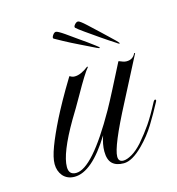

<svg xmlns="http://www.w3.org/2000/svg" viewBox="-82 -562 590 640"><g transform="rotate(-15 213.5 -242.5)"><path d="M359 -385Q358 -382 349 -389Q327 -403 301 -421Q275 -439 254.5 -453.5Q234 -468 229 -473Q225 -477 231.5 -484.5Q238 -492 244 -491Q250 -490 270 -471.5Q290 -453 307 -437Q314 -430 326.5 -418.5Q339 -407 349 -397Q359 -387 359 -385ZM291 -388Q291 -385 281 -390Q257 -402 229 -415.5Q201 -429 179 -441Q157 -453 150 -457Q146 -460 151.5 -468.5Q157 -477 163 -477Q169 -477 191.5 -461.5Q214 -446 233 -432Q241 -427 254.5 -417Q268 -407 279.5 -398.5Q291 -390 291 -388ZM99 6Q74 6 59 -11Q45 -28 45 -52Q45 -74 58.5 -110Q72 -146 97 -196Q108 -218 125.5 -249.5Q143 -281 168 -322H170Q177 -317 186 -317Q207 -317 234 -338L236 -336Q221 -319 184 -253Q172 -232 161.5 -214Q151 -196 141 -180Q82 -79 82 -32Q82 -5 107 -5Q163 -5 262 -180Q276 -205 295 -242Q314 -279 339 -328H341Q348 -325 354 -323Q360 -321 366 -321Q388 -321 397 -341L400 -340L322 -189Q253 -57 253 -22Q253 -4 270 -4Q282 -4 299.5 -14Q317 -24 336 -45Q360 -73 377.5 -98.5Q395 -124 418 -168Q421 -173 424 -173Q430 -173 424 -163Q406 -129 385.5 -95.5Q365 -62 336 -33Q298 5 269 5Q243 5 229.5 -8Q216 -21 216 -50Q216 -74 226 -103Q159 6 99 6Z"/></g></svg>

Font: Imperial Script
Style: Regular
Weight: 400
Designer: Robert E. Leuschke
Foundry: Robert E. Leuschke
Version: Version 1.010; ttfautohint (v1.8.3)